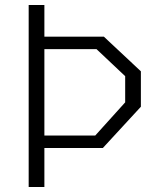

<svg xmlns="http://www.w3.org/2000/svg" viewBox="-20 -750 660 770"><path d="M95 -730H158V0H95ZM124.5 -206.5H362L482 -339.5V-444.5L367 -553H124.5V-603H396.5L545 -464V-322L392.5 -156.5H124.5Z"/></svg>

Font: Monaspace Krypton Var
Style: Regular
Weight: 400
Designer: Riley Cran and the Lettermatic Team
Version: Version 1.101 (Monaspace Krypton Var)